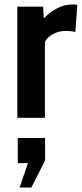

<svg xmlns="http://www.w3.org/2000/svg" viewBox="-20 -530 370 864"><path d="M182 0H58V-500H174L177 -447Q199.5 -472 234 -491Q268.5 -510 306 -510Q318 -510 328 -508L319 -386Q300 -391 276 -391Q245 -391 218.8 -376.8Q192.5 -362.5 182 -341ZM183 192 121 314H68L106 204H60V91H183Z"/></svg>

Font: Cabin
Style: Bold
Weight: 700
Designer: Pablo Impallari
Foundry: Pablo Impallari. http://www.impallari.com Igino Marini. http://www.ikern.com
Version: Version 3.001;hotconv 1.0.109;makeotfexe 2.5.65596